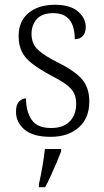

<svg xmlns="http://www.w3.org/2000/svg" viewBox="-20 -563 437 804"><path d="M192 10Q118 10 82.5 -20.5Q47 -51 47 -95Q47 -126 60.5 -138.5Q74 -151 89 -151Q89 -96 112.5 -61.5Q136 -27 194 -27Q246 -27 272.5 -55Q299 -83 299 -129Q299 -153 290.5 -171.5Q282 -190 260 -207Q238 -224 197 -245Q147 -272 116.5 -295Q86 -318 72 -345.5Q58 -373 58 -412Q58 -474 99.5 -508.5Q141 -543 210 -543Q274 -543 306.5 -515Q339 -487 339 -450Q339 -426 327 -412.5Q315 -399 293 -399Q293 -508 203 -508Q156 -508 134 -483Q112 -458 112 -421Q112 -379 140 -353.5Q168 -328 227 -299Q298 -263 326 -228Q354 -193 354 -138Q354 -68 309.5 -29Q265 10 192 10ZM143 208Q151 173 157.5 135Q164 97 168 61H236V71Q228 92 216.5 119Q205 146 192.5 173.5Q180 201 169 221H143Z"/></svg>

Font: Noto Serif Tamil SemiCondensed Light
Style: Italic
Weight: 300
Width: 4
Italic angle: -12°
Designer: Indian Type Foundry, Tom Grace, and the Monotype Design Team
Foundry: Monotype Imaging Inc.
Version: Version 2.003; ttfautohint (v1.8.4.7-5d5b)